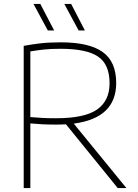

<svg xmlns="http://www.w3.org/2000/svg" viewBox="-20 -964 709 984"><path d="M101.5 0V-729Q141.5 -736.5 186.2 -741.8Q231 -747 292 -747Q437 -747 506.2 -697.5Q575.5 -648 575.5 -538.5Q575.5 -359 358 -330.5L628 0H583.5L318 -327Q293.5 -325.5 267 -325.5Q227.5 -325.5 197.8 -327Q168 -328.5 135.5 -331.5V0ZM267 -358Q413.5 -358 477.5 -402.8Q541.5 -447.5 541.5 -537Q541.5 -634.5 482.2 -674.2Q423 -714 290.5 -714Q240 -714 205.5 -710.2Q171 -706.5 135.5 -700.5V-364Q172.5 -361 198.8 -359.5Q225 -358 267 -358ZM383 -808 309.5 -944H344.5L415 -808ZM225 -808 151.5 -944H186.5L257.5 -808Z"/></svg>

Font: Encode Sans SmExp Th
Style: Regular
Weight: 100
Width: 6
Designer: Multiple Designers
Foundry: Impallari Type
Version: Version 3.002; ttfautohint (v1.8.3) -l 8 -r 50 -G 200 -x 14 